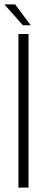

<svg xmlns="http://www.w3.org/2000/svg" viewBox="-44 -855 190 875"><path d="M60 -740 -24 -835H25L96 -740ZM40 0V-700H86V0Z"/></svg>

Font: TypoPRO Bebas Neue
Style: Regular
Weight: 400
Designer: Ryoichi Tsunekawa
Foundry: Ryoichi Tsunekawa
Version: Version 001.003